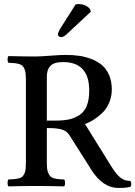

<svg xmlns="http://www.w3.org/2000/svg" viewBox="-20 -925 673 955"><path d="M212.9 -543.9V-325.2H258.8Q296.9 -325.2 324.2 -331.3Q351.6 -337.4 375.5 -353Q399.4 -368.7 411.6 -398.9Q423.8 -429.2 423.8 -474.1Q423.8 -616.2 293.9 -616.2Q248.5 -616.2 230.7 -597.4Q212.9 -578.6 212.9 -543.9ZM160.2 0Q104 0 22 2Q17.6 -2.4 17.6 -15.1Q17.6 -27.8 22 -32.2Q42.5 -33.2 53 -34.2Q63.5 -35.2 75.2 -38.3Q86.9 -41.5 91.8 -46.9Q96.7 -52.2 101.6 -62.3Q106.4 -72.3 107.7 -86.2Q108.9 -100.1 108.9 -121.1V-524.9Q108.9 -545.4 107.4 -558.8Q106 -572.3 101.6 -582.3Q97.2 -592.3 91.8 -597.7Q86.4 -603 75.2 -606.4Q64 -609.9 52.7 -610.8Q41.5 -611.8 22 -612.8Q17.6 -617.2 17.6 -629.4Q17.6 -641.6 22 -646Q107.9 -644 160.2 -644Q184.6 -644.5 234.4 -648.2Q284.2 -651.9 304.2 -651.9Q341.3 -651.9 372.8 -647.5Q404.3 -643.1 435.3 -631.1Q466.3 -619.1 488 -600.3Q509.8 -581.5 522.9 -550.8Q536.1 -520 536.1 -480Q536.1 -443.8 522.5 -412.8Q508.8 -381.8 486.6 -361.3Q464.4 -340.8 443.8 -328.1Q423.3 -315.4 402.8 -308.1L533.2 -98.1Q555.7 -61.5 576.9 -43.2Q598.1 -24.9 628.9 -24.9Q636.7 -9.3 629.9 2.9Q616.2 9.8 567.9 9.8Q492.7 9.8 435.1 -79.1L325.2 -252.9Q313.5 -271.5 290.8 -279.8Q268.1 -288.1 212.9 -288.1V-122.1Q212.9 -101.1 214.4 -86.7Q215.8 -72.3 220.9 -62.5Q226.1 -52.7 231.2 -47.1Q236.3 -41.5 247.8 -38.3Q259.3 -35.2 269.5 -34.2Q279.8 -33.2 298.8 -32.2Q303.7 -27.8 303.7 -15.1Q303.7 -2.4 298.8 2Q212.9 0 160.2 0ZM277.8 -779.8 356 -902.8Q361.8 -904.8 371.1 -904.8Q403.8 -904.8 426.8 -881.8L432.1 -867.2L314.9 -757.8Q297.4 -740.2 283.2 -740.2Q277.3 -740.2 272.7 -744.4Q268.1 -748.5 268.1 -752.9Q268.1 -762.2 277.8 -779.8Z"/></svg>

Font: Common Serif Medium
Style: Regular
Weight: 500
Designer: Philipp H. Poll, Khaled Hosny
Foundry: Stefan Peev, Context Ltd.
Version: Version 1.026